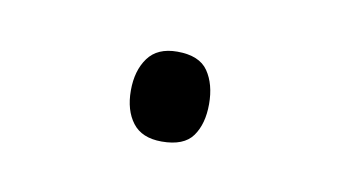

<svg xmlns="http://www.w3.org/2000/svg" viewBox="-28 -455 286 162"><g transform="rotate(10 115.0 -373.5)"><path d="M82 -373Q82 -390 90 -401Q98 -412 115 -412Q134 -412 141.5 -401Q149 -390 149 -373Q149 -356 141.5 -345.5Q134 -335 115 -335Q98 -335 90 -345.5Q82 -356 82 -373Z"/></g></svg>

Font: Noto Sans Tamil UI ExtraLight
Style: Regular
Weight: 200
Designer: Jelle Bosma - Monotype Design Team
Foundry: Monotype Imaging Inc.
Version: Version 2.004; ttfautohint (v1.8.4.7-5d5b)